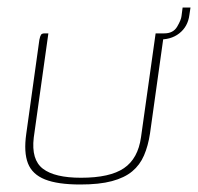

<svg xmlns="http://www.w3.org/2000/svg" viewBox="-20 -488 528 512"><path d="M109 -399 70 -121Q63 -62 94.5 -38Q126 -14 196 -14Q273 -14 310.5 -39.5Q348 -65 356 -122L395 -399Q396 -399 397.5 -399Q399 -399 400 -399Q401 -399 402.5 -399Q404 -399 405 -399Q411 -399 413 -397.5Q415 -396 415.5 -392.5Q416 -389 415 -382L380 -132Q375 -99 364 -73.5Q353 -48 332.5 -31Q312 -14 278.5 -5Q245 4 194 4Q134 4 100 -9.5Q66 -23 54.5 -52.5Q43 -82 50 -131L85 -382Q87 -392 89.5 -395.5Q92 -399 99 -399Q102 -399 104 -399Q106 -399 109 -399ZM400 -383 397 -399H418Q442 -399 452.5 -417Q463 -435 464 -445L467 -468H488L485 -448Q481 -417 458 -399Q435 -381 400 -383Z"/></svg>

Font: Genos Thin Thin
Style: Italic
Weight: 250
Italic angle: -8°
Version: Version 1.010